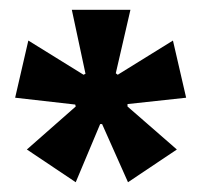

<svg xmlns="http://www.w3.org/2000/svg" viewBox="-20 -711 414 393"><path d="M135 -338 35 -405 135 -493 134 -497 11 -511 38 -628 151 -558 155 -560 127 -691H247L217 -561L221 -558L334 -628L361 -511L241 -498V-493L342 -405L242 -338L189 -457H185Z"/></svg>

Font: Bricolage Grotesque 72pt SemiCondensed SemiBold
Style: Regular
Weight: 600
Width: 4
Designer: Mathieu Triay
Foundry: Atelier Triay
Version: Version 1.001;gftools[0.9.33.dev8+g029e19f]